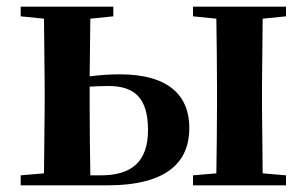

<svg xmlns="http://www.w3.org/2000/svg" viewBox="-20 -556 925 576"><path d="M42 0H302C484 0 548 -72 548 -172C548 -270 485 -333 340 -333C311 -333 280 -331 249 -327L251 -500L320 -507V-536H42V-507L112 -500L114 -301V-235L112 -36L42 -30ZM249 -296C266 -297 284 -298 305 -298C383 -298 424 -263 424 -166C424 -72 376 -30 283 -30H251C250 -87 249 -177 249 -235ZM559 -507 629 -500C630 -442 631 -357 631 -301V-235C631 -179 630 -94 629 -36L559 -30V0H838V-30L768 -36L766 -235V-301L768 -500L838 -507V-536H559Z"/></svg>

Font: Noto Serif CJK TC
Style: Bold
Weight: 700
Designer: Ryoko NISHIZUKA 西塚涼子 (kana & ideographs); Frank Grießhammer (Latin, Greek & Cyrillic); Wenlong ZHANG 张文龙 (bopomofo); San
Foundry: Adobe
Version: Version 2.001;hotconv 1.1.0;makeotfexe 2.6.0